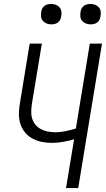

<svg xmlns="http://www.w3.org/2000/svg" viewBox="-20 -957 540 977"><path d="M316 0 357 -248Q329 -240 300.5 -235Q272 -230 244 -230Q216 -230 190 -235.5Q164 -241 141.5 -254Q119 -267 103.5 -288Q88 -309 81.5 -334Q75 -359 76.5 -387Q78 -415 83 -442L131 -735H193L143 -433Q140 -414 139 -394Q138 -374 143 -356Q148 -338 159.5 -323.5Q171 -309 187 -300.5Q203 -292 222 -288Q241 -284 261 -284Q287 -284 313.5 -289.5Q340 -295 366 -303L437 -735H499L378 0ZM441 -833Q428 -833 417 -837.5Q406 -842 398 -851Q390 -860 389 -872.5Q388 -885 390 -898Q391 -906 395.5 -914.5Q400 -923 407.5 -928Q415 -933 423.5 -935Q432 -937 440 -937Q453 -937 464.5 -932.5Q476 -928 483.5 -919Q491 -910 492.5 -897.5Q494 -885 491 -872Q490 -864 485.5 -855.5Q481 -847 474 -842Q467 -837 458 -835Q449 -833 441 -833ZM241 -833Q228 -833 217 -837.5Q206 -842 198 -851Q190 -860 189 -872.5Q188 -885 190 -898Q191 -906 195.5 -914.5Q200 -923 207.5 -928Q215 -933 223.5 -935Q232 -937 240 -937Q253 -937 264.5 -932.5Q276 -928 283.5 -919Q291 -910 292.5 -897.5Q294 -885 291 -872Q290 -864 285.5 -855.5Q281 -847 274 -842Q267 -837 258 -835Q249 -833 241 -833Z"/></svg>

Font: Iosevka SS18 Light
Style: Italic
Weight: 300
Italic angle: -9°
Monospace: yes
Designer: Belleve Invis
Foundry: Belleve Invis
Version: Version 25.1.1; ttfautohint (v1.8.4)